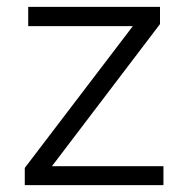

<svg xmlns="http://www.w3.org/2000/svg" viewBox="-20 -538 548 558"><path d="M52 0V-50L366 -462H62V-518H445V-468L131 -55H455V0Z"/></svg>

Font: Oxanium ExtraLight Light
Style: Regular
Weight: 300
Version: Version 2.000